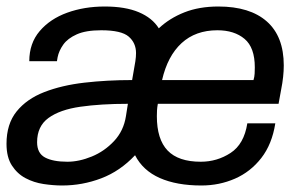

<svg xmlns="http://www.w3.org/2000/svg" viewBox="-25 -558 934 590"><path d="M166 12Q139 12 109 7.5Q79 3 53.5 -10.5Q28 -24 11.5 -49.5Q-5 -75 -5 -116Q-5 -177 26 -215.5Q57 -254 111 -275Q165 -296 234.5 -304Q304 -312 381 -312L391 -370Q392 -377 392.5 -383Q393 -389 393 -395Q393 -426 370.5 -445.5Q348 -465 286 -465Q239 -465 211 -452.5Q183 -440 169.5 -421Q156 -402 152 -382L150 -370H65Q65 -425 97 -462.5Q129 -500 181.5 -519Q234 -538 297 -538Q360 -538 401.5 -520.5Q443 -503 463 -471Q496 -502 541.5 -520Q587 -538 646 -538Q743 -538 795 -492Q847 -446 847 -357Q847 -340 845 -321.5Q843 -303 839 -283L831 -239H460Q458 -228 457.5 -219Q457 -210 457 -201Q457 -130 490 -95.5Q523 -61 592 -61Q642 -61 683.5 -88Q725 -115 735 -179H821Q811 -115 778 -72.5Q745 -30 697 -9Q649 12 594 12Q518 12 466 -11Q414 -34 390 -81Q344 -32 286 -10Q228 12 166 12ZM182 -61Q218 -61 257 -77Q296 -93 325.5 -124.5Q355 -156 362 -201L368 -239Q285 -239 222 -230Q159 -221 124 -195.5Q89 -170 89 -121Q89 -87 113.5 -74Q138 -61 182 -61ZM473 -312H754Q757 -322 757.5 -332Q758 -342 758 -351Q758 -412 726.5 -438.5Q695 -465 643 -465Q576 -465 533 -425.5Q490 -386 473 -312Z"/></svg>

Font: Archivo VF Beta
Style: Italic
Weight: 400
Italic angle: -10°
Designer: Hector Gatti
Foundry: Omnibus-Type
Version: Version 1.002